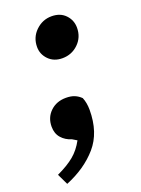

<svg xmlns="http://www.w3.org/2000/svg" viewBox="-135 -557 581 791"><g transform="rotate(-20 155.5 -161.5)"><path d="M19 174 -4 126Q43 104 71.5 80.5Q100 57 120 20L100 8Q73 0 56 -19.5Q39 -39 39 -69Q39 -109 66 -135Q93 -161 135 -161Q157 -161 172.5 -154.5Q188 -148 200 -136Q210 -112 210 -81Q210 18 157.5 78.5Q105 139 19 174ZM178 -319Q141 -319 118 -342.5Q95 -366 95 -398Q95 -440 124.5 -468.5Q154 -497 194 -497Q232 -497 254.5 -473.5Q277 -450 277 -417Q277 -375 248 -347Q219 -319 178 -319Z"/></g></svg>

Font: Source Serif 4 SmText
Style: Bold Italic
Weight: 700
Italic angle: -12°
Designer: Frank Grießhammer
Foundry: Adobe
Version: Version 4.005;hotconv 1.1.0;makeotfexe 2.6.0